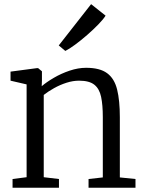

<svg xmlns="http://www.w3.org/2000/svg" viewBox="-20 -882 683 902"><path d="M105 -49.5V-485.5L29.5 -503V-545.5L154 -562H159L177 -547V-503L176 -477Q198 -496 232.5 -516.2Q267 -536.5 307 -550Q347 -563.5 384.5 -563.5Q449 -563.5 483.2 -538.2Q517.5 -513 530.2 -461.5Q543 -410 543 -331.5V-48.5L616.5 -41V0H396V-41L463 -48.5V-332Q463 -389 455 -427Q447 -465 423.2 -484Q399.5 -503 351.5 -503Q322.5 -503 292.2 -493.2Q262 -483.5 234.2 -468Q206.5 -452.5 185.5 -436V-49.5L257 -41V0H39V-41ZM286.5 -643 256 -668.5 408 -862.5 476 -808.5Q466 -792 442.5 -767.8Q419 -743.5 389.8 -718Q360.5 -692.5 333 -672.2Q305.5 -652 287.5 -643Z"/></svg>

Font: Merriweather 28pt Light
Style: Regular
Weight: 300
Version: Version 2.100